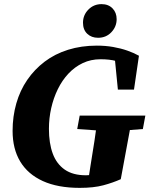

<svg xmlns="http://www.w3.org/2000/svg" viewBox="-20 -893 724 930"><path d="M41 -259Q41 -329 59 -392Q77 -455 112 -506Q147 -557 196.5 -594.5Q246 -632 310 -652Q374 -672 449 -672Q491 -672 528 -665.5Q565 -659 596.5 -648Q628 -637 653 -623L629 -459H551L535 -621L602 -570Q574 -589 542.5 -597.5Q511 -606 467 -606Q420 -606 381 -587.5Q342 -569 311.5 -536.5Q281 -504 260 -461Q239 -418 228 -369Q217 -320 217 -269Q217 -199 235.5 -149Q254 -99 293.5 -71.5Q333 -44 396 -44Q425 -44 446 -49Q467 -54 488 -61L406 -10L418 -88Q428 -149 437.5 -210.5Q447 -272 455 -333H622L565 -25Q527 -8 480.5 4.5Q434 17 366 17Q260 17 187.5 -16Q115 -49 78 -110.5Q41 -172 41 -259ZM354 -268 366 -333H684L672 -268L556 -259H482ZM455 -710Q423 -710 402.5 -729.5Q382 -749 382 -783Q382 -820 408 -846.5Q434 -873 472 -873Q505 -873 525 -852.5Q545 -832 545 -800Q545 -764 519.5 -737Q494 -710 455 -710Z"/></svg>

Font: Source Serif 4 ExtraBold
Style: Italic
Weight: 800
Italic angle: -12°
Designer: Frank Grießhammer
Foundry: Adobe Systems Incorporated
Version: Version 4.004;hotconv 1.0.116;makeotfexe 2.5.65601